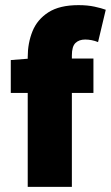

<svg xmlns="http://www.w3.org/2000/svg" viewBox="-20 -728 432 748"><path d="M88 0V-506Q88 -560 106.5 -606Q125 -652 168.5 -680Q212 -708 286 -708Q321 -708 348.5 -702Q376 -696 392 -690L362 -564Q350 -569 337 -571.5Q324 -574 312 -574Q288 -574 274 -560.5Q260 -547 260 -512V0ZM22 -366V-494L98 -500H344V-366Z"/></svg>

Font: Assistant ExtraLight ExtraBold
Style: Regular
Weight: 800
Version: Version 3.000